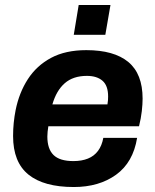

<svg xmlns="http://www.w3.org/2000/svg" viewBox="-20 -740 624 772"><path d="M276.7 12Q156.3 12 94.4 -38Q32.6 -88 32.6 -192.9Q32.6 -219.6 35.2 -246Q37.9 -272.3 42.7 -296.8Q56.9 -367.5 92.1 -421.8Q127.3 -476.2 185.3 -507.3Q243.2 -538.4 327 -538.4Q438.4 -538.4 495.9 -490.8Q553.4 -443.1 553.4 -343.4Q553.4 -321.9 550.2 -293.3Q547 -264.6 539 -232.3H174.4Q172.6 -221.4 171.5 -210.9Q170.4 -200.4 170.4 -190.9Q170.4 -141.1 195.3 -116.7Q220.2 -92.3 275 -92.3Q308.7 -92.3 333.6 -102.4Q358.6 -112.5 374.2 -133.5Q389.8 -154.6 395.4 -185.7H531.3Q515.3 -87 446.8 -37.5Q378.3 12 276.7 12ZM190.6 -320.1H412Q413.7 -329 414.2 -337.3Q414.7 -345.7 414.7 -352Q414.7 -395.8 392.1 -415.3Q369.5 -434.9 329.6 -434.9Q274.1 -434.9 240.4 -405.4Q206.7 -376 190.6 -320.1ZM276.6 -600.1 296.4 -720H424.2L403.5 -600.1Z"/></svg>

Font: Archivo Variable SemiBold
Style: Italic
Weight: 600
Italic angle: -10°
Designer: Hector Gatti
Foundry: Omnibus-Type
Version: Version 2.001